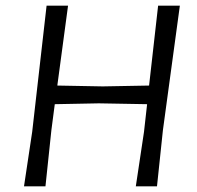

<svg xmlns="http://www.w3.org/2000/svg" viewBox="-20 -660 699 680"><path d="M221 -640 183 -357 344 -354 508 -357 540 -640H617L557 -199L536 0H461L490 -193L501 -291L330 -294L174 -291L162 -199L141 0H65L94 -193L145 -640Z"/></svg>

Font: Alegreya Sans
Style: Italic
Weight: 400
Italic angle: -7°
Designer: Juan Pablo del Peral
Foundry: Huerta Tipografica
Version: Version 2.007